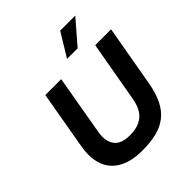

<svg xmlns="http://www.w3.org/2000/svg" viewBox="-239 -1042 1206 1206"><g transform="rotate(-45 363.5 -439.0)"><path d="M327 10Q204 10 136.5 -47Q69 -104 69 -212Q69 -242 75 -278L143 -668H284L215 -271Q211 -252 211 -229Q211 -175 242 -144Q273 -113 342 -113Q414 -113 457.5 -148Q501 -183 515 -265L586 -668H727L655 -258Q641 -182 615.5 -131Q590 -80 550 -48.5Q510 -17 455 -3.5Q400 10 327 10ZM400 -732 495 -888H629L494 -732Z"/></g></svg>

Font: Celebes
Style: Bold Italic
Weight: 700
Italic angle: -10°
Designer: Anugrah Pasau
Foundry: Lafontype
Version: Version 1.000; ttfautohint (v1.8.4)